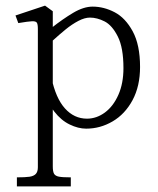

<svg xmlns="http://www.w3.org/2000/svg" viewBox="-20 -447 560 682"><path d="M114.5 147V-344Q114.5 -361 110.8 -366.5Q107 -372 93.8 -371.5Q80.5 -371 45 -365L35 -392L140 -427L167.5 -407V144Q167.5 162.5 172 170.2Q176.5 178 189.2 180.5Q202 183 231.5 183V215H40V183Q69.5 183 84.8 180.8Q100 178.5 107.2 170.8Q114.5 163 114.5 147ZM140.5 -127 162.5 -172Q178 -98 210.8 -61.8Q243.5 -25.5 289 -25.5Q323 -25.5 352.8 -47.5Q382.5 -69.5 400.5 -110.2Q418.5 -151 418.5 -205Q418.5 -277.5 398.5 -317.2Q378.5 -357 351.8 -370.8Q325 -384.5 299.5 -384.5Q281 -384.5 258.5 -372.8Q236 -361 213.5 -342.8Q191 -324.5 162.5 -298.5V-347.5Q203 -379.5 240 -401.5Q277 -423.5 309 -423.5Q349 -423.5 387.2 -403.5Q425.5 -383.5 451.5 -335.5Q477.5 -287.5 477.5 -209Q477.5 -141 450.8 -91.2Q424 -41.5 380 -15.8Q336 10 286 10Q258 10 227.5 -4.8Q197 -19.5 173 -50.5Q149 -81.5 140.5 -127Z"/></svg>

Font: Didactic
Style: Regular
Weight: 400
Designer: Tyler Finck
Foundry: Etcetera Type Co
Version: Version 3.007;FEAKit 1.0